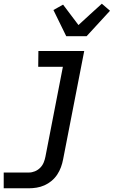

<svg xmlns="http://www.w3.org/2000/svg" viewBox="-27 -805 613 1035"><path d="M128 210H-7V125H129Q145 125 161 118.5Q177 112 189.5 99.5Q202 87 208.5 71Q215 55 218 39L312 -445H179L180 -530H427L313 55Q309 76 301.5 96.5Q294 117 281.5 136Q269 155 251 170Q233 185 212.5 194Q192 203 170.5 206.5Q149 210 128 210ZM330 -610 261 -751 313 -780 396 -670 458 -727 522 -785 566 -747 440 -610Z"/></svg>

Font: Lode Dark
Style: Bold Italic
Weight: 700
Italic angle: -11°
Monospace: yes
Designer: Belleve Invis
Foundry: Belleve Invis
Version: Version 29.2.0; ttfautohint (v1.8.3)